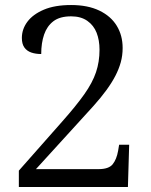

<svg xmlns="http://www.w3.org/2000/svg" viewBox="-20 -744 599 764"><path d="M55 0V-65L228 -261Q283 -323 315.5 -369Q348 -415 362 -456.5Q376 -498 376 -546Q376 -584 364.5 -613.5Q353 -643 327.5 -661Q302 -679 263 -679Q218 -679 192.5 -659.5Q167 -640 155.5 -606.5Q144 -573 144 -529Q122 -529 104.5 -535Q87 -541 77 -555Q67 -569 67 -593Q67 -628 89 -657.5Q111 -687 154.5 -705.5Q198 -724 263 -724Q329 -724 375 -702Q421 -680 444.5 -641.5Q468 -603 468 -553Q468 -523 460.5 -496Q453 -469 439 -442Q425 -415 403.5 -385.5Q382 -356 352.5 -323Q323 -290 287 -251L123 -71H372Q413 -71 428.5 -90.5Q444 -110 450 -144L454 -168H494L489 0Z"/></svg>

Font: Noto Serif Hentaigana EL
Style: Regular
Weight: 400
Designer: Kazuhiro Yamada
Foundry: nipponia
Version: Version 1.000